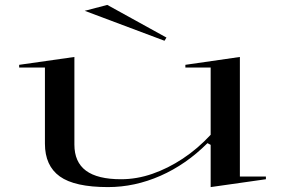

<svg xmlns="http://www.w3.org/2000/svg" viewBox="-20 -747 1144 782"><path d="M420 15Q284 15 223.5 -28.5Q163 -72 163 -162V-472H58V-483L283 -515V-158Q283 -87 330 -52Q377 -17 473 -17Q537 -17 600.5 -39Q664 -61 724.5 -101Q785 -141 838 -198V-472H735V-483L957 -515V-28H1063V-17L838 15V-157L825 -164Q738 -77 633.5 -31Q529 15 420 15ZM650 -581 325 -703 417 -727 658 -594Z"/></svg>

Font: Kalnia Expanded Light
Style: Regular
Weight: 300
Width: 7
Designer: Frida Medrano
Foundry: Frida Medrano
Version: Version 1.105